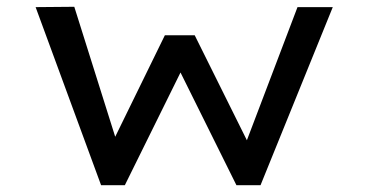

<svg xmlns="http://www.w3.org/2000/svg" viewBox="-20 -546 1086 566"><path d="M278 0 85 -525 199 -526 329 -113 306 -115 466 -442H554L717 -114L700 -112L857 -525H961L748 0H677L478 -401L552 -413L348 0Z"/></svg>

Font: Lexend Zetta
Style: Regular
Weight: 400
Designer: Bonnie Shaver-Troup, Thomas Jockin
Foundry: Lexend
Version: Version 1.007